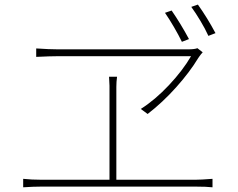

<svg xmlns="http://www.w3.org/2000/svg" viewBox="-20 -837 1017 821"><path d="M788.1 -669.9 757.8 -658.2Q744.1 -686.5 723.6 -721.7Q703.1 -756.8 685.5 -782.2L713.9 -792Q752.9 -735.4 788.1 -669.9ZM901.4 -695.3 871.1 -683.6Q857.4 -713.9 836.9 -748Q816.4 -782.2 797.9 -807.6L826.2 -817.4Q867.2 -759.8 901.4 -695.3ZM839.8 -605.5Q836.9 -601.6 833.5 -597.2Q830.1 -592.8 827.1 -587.9Q791 -528.3 733.4 -463.9Q675.8 -399.4 611.3 -349.6L582 -371.1Q643.6 -410.2 702.6 -473.1Q761.7 -536.1 796.9 -596.7H227.5Q196.3 -596.7 134.8 -593.8V-629.9Q191.4 -626 227.5 -626H784.2Q811.5 -626 824.2 -630.9L846.7 -613.3ZM477.5 -52.7H448.2V-465.8V-470.7Q448.2 -483.4 446.3 -508.8H480.5Q477.5 -487.3 477.5 -465.8ZM157.2 -68.4H815.4Q837.9 -68.4 888.7 -72.3V-36.1Q863.3 -39.1 815.4 -39.1H157.2Q122.1 -39.1 79.1 -36.1V-72.3Q115.2 -68.4 157.2 -68.4Z"/></svg>

Font: Min Sans VF VF
Style: Regular
Weight: 400
Designer: Jinseong-Kim, NotoSansCJK, Nunito
Foundry: Jinseong-Kim
Version: Version 1.420;Glyphs 3.1.2 (3151)